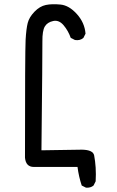

<svg xmlns="http://www.w3.org/2000/svg" viewBox="-20 -775 540 889"><path d="M377.9 93.8 358.4 84Q344.7 43 338.9 -2H136.7Q99.6 -2 95.7 -44.9Q95.7 -539.1 98.6 -590.8Q101.6 -642.6 108.4 -668.9Q115.2 -695.3 139.6 -720.7Q164.1 -746.1 192.4 -752Q220.7 -757.8 260.3 -753.9Q299.8 -750 335.9 -710Q372.1 -669.9 376 -619.1L366.2 -599.6Q350.6 -585.9 327.1 -589.8L307.6 -599.6Q295.9 -632.8 274.4 -658.2Q252.9 -683.6 226.1 -677.7Q199.2 -671.9 187.5 -652.3Q175.8 -632.8 176.3 -583Q176.8 -533.2 171.9 -79.1L359.4 -82Q411.1 -81.1 416 -55.2Q420.9 -29.3 422.9 1Q424.8 31.2 422.9 64.5L413.1 84Q399.4 95.7 377.9 93.8Z"/></svg>

Font: JasonHandwriting2
Style: Regular
Weight: 400
Version: Version 1.05.10